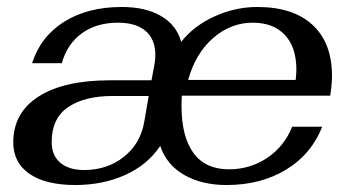

<svg xmlns="http://www.w3.org/2000/svg" viewBox="-20 -520 996 550"><path d="M501 -246Q500 -236 500 -216Q500 -129 534 -82Q568 -35 636 -35Q696 -35 745 -67.5Q794 -100 817 -157H903Q872 -78 799.5 -34Q727 10 629 10Q558 10 507.5 -19Q457 -48 439 -102Q402 -47 338 -18.5Q274 10 196 10Q111 10 64.5 -22Q18 -54 18 -112Q18 -197 90.5 -243.5Q163 -290 296 -290H414L422 -333Q425 -348 425 -362Q425 -407 397.5 -431Q370 -455 318 -455Q257 -455 215 -425Q173 -395 157 -339H72Q96 -415 163.5 -457.5Q231 -500 329 -500Q397 -500 441.5 -474Q486 -448 499 -400Q535 -446 594.5 -473Q654 -500 717 -500Q820 -500 875.5 -448.5Q931 -397 931 -303Q931 -279 926 -246ZM519 -291H827Q829 -311 829 -320Q829 -385 796 -420Q763 -455 704 -455Q641 -455 590.5 -411Q540 -367 519 -291ZM406 -245H302Q222 -245 175 -213Q128 -181 128 -113Q128 -75 152.5 -54Q177 -33 221 -33Q287 -33 334.5 -70.5Q382 -108 393 -170Z"/></svg>

Font: Fahkwang Medium
Style: Italic
Weight: 500
Italic angle: -10°
Version: Version 1.000; ttfautohint (v1.6)